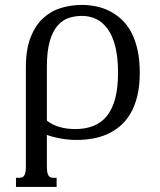

<svg xmlns="http://www.w3.org/2000/svg" viewBox="-20 -549 638 768"><path d="M167.5 -66.4Q189.5 -49.3 218.3 -41Q247.1 -32.7 280.8 -32.7Q321.3 -32.7 353.3 -45.2Q385.3 -57.6 407.2 -84.7Q429.2 -111.8 440.7 -154.5Q452.1 -197.3 452.1 -258.3Q452.1 -319.8 441.2 -363Q430.2 -406.2 410.6 -433.3Q391.1 -460.4 364.7 -472.9Q338.4 -485.4 307.6 -485.4Q281.2 -485.4 256.1 -477.5Q231 -469.7 211.2 -447.5Q191.4 -425.3 179.4 -385.3Q167.5 -345.2 167.5 -280.3ZM167.5 113.8Q167.5 128.9 168.9 138.2Q170.4 147.5 173.8 152.8Q177.2 158.2 181.9 160.2Q186.5 162.1 193.4 162.1H206.5V198.7H43.9V162.1H57.6Q64 162.1 68.8 160.2Q73.7 158.2 77.1 152.8Q80.6 147.5 82 138.2Q83.5 128.9 83.5 113.8V-280.3Q83.5 -351.6 102.3 -399.4Q121.1 -447.3 152.3 -476.1Q183.6 -504.9 223.9 -517.1Q264.2 -529.3 307.6 -529.3Q336.4 -529.3 364.7 -523.4Q393.1 -517.6 418.7 -504.6Q444.3 -491.7 466.6 -470.9Q488.8 -450.2 504.9 -420.2Q521 -390.1 530 -349.9Q539.1 -309.6 539.1 -258.3Q539.1 -205.1 529.1 -164.3Q519 -123.5 501.2 -93.8Q483.4 -64 459.5 -43.9Q435.5 -23.9 407.5 -11.7Q379.4 0.5 348.6 5.6Q317.9 10.7 286.6 10.7Q254.9 10.7 225.3 5.6Q195.8 0.5 167.5 -9.3Z"/></svg>

Font: Arian AMU Serif
Style: Regular
Weight: 400
Designer: Ruben Hakobyan (Tarumian)
Foundry: Ruben Hakobyan (Tarumian)
Version: Version 1.002